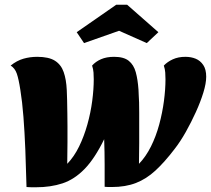

<svg xmlns="http://www.w3.org/2000/svg" viewBox="-20 -770 891 811"><path d="M132 21Q122 21 112.5 21Q103 21 92 20Q90 -62 87 -137Q84 -212 79 -276.5Q74 -341 66 -390Q59 -436 51 -459Q43 -482 25 -493Q51 -514 79 -522Q107 -530 137 -530Q186 -530 212 -513.5Q238 -497 249 -465.5Q260 -434 262 -390Q263 -375 263.5 -347Q264 -319 264.5 -289Q265 -259 265 -238Q265 -208 265 -168.5Q265 -129 264 -78Q293 -108 314 -151Q335 -194 349 -244Q363 -294 369.5 -343.5Q376 -393 376 -435Q376 -449 375 -463.5Q374 -478 369 -493Q384 -510 407 -520Q430 -530 462 -530Q503 -530 524 -513Q545 -496 553.5 -465Q562 -434 565 -391Q565 -380 566 -367.5Q567 -355 567.5 -337.5Q568 -320 568 -294.5Q568 -269 568 -234Q568 -204 568 -165.5Q568 -127 567 -78Q596 -108 617.5 -151Q639 -194 652.5 -244Q666 -294 672.5 -343.5Q679 -393 679 -435Q679 -449 678 -463.5Q677 -478 672 -493Q687 -509 710 -519.5Q733 -530 763 -530Q787 -530 806.5 -522Q826 -514 838.5 -495.5Q851 -477 851 -446Q851 -418 839 -379Q827 -340 807.5 -297Q788 -254 765 -213Q742 -172 717 -140Q675 -85 636.5 -49.5Q598 -14 554 3Q510 20 452 20Q445 20 437.5 20Q430 20 422 19Q422 -24 422 -75Q422 -126 420 -182Q380 -100 337 -56Q294 -12 244 4.5Q194 21 132 21ZM335 -588 304 -634 471 -750H517L649 -634L600 -588L483 -640Z"/></svg>

Font: Sansita Swashed Light ExtraBold
Style: Regular
Weight: 800
Version: Version 1.003